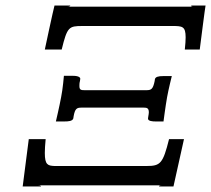

<svg xmlns="http://www.w3.org/2000/svg" viewBox="-20 -670 763 694"><path d="M84 -167 62 4H128C129 2 125 0 118 0H564C559 0 554 1 555 4H607L645 -167H591C569 -79 560 -70 510 -70H177C153 -71 142 -74 142 -117C142 -130 143 -146 145 -167ZM702 -491C706 -522 721 -641 723 -650H672C670 -648 671 -646 677 -646H224C231 -646 234 -648 234 -650H177C173 -636 142 -492 142 -491H203C223 -573 229 -576 278 -576H603C639 -576 651 -575 651 -535C651 -524 650 -509 648 -491ZM509 -344H286C273 -344 267 -345 267 -359C267 -364 267 -370 269 -377L270 -384C271 -388 268 -396 243 -396H211C211 -396 207 -348 201 -319C195 -286 182 -231 182 -231H213C227 -231 242 -232 245 -242L246 -249C251 -278 258 -281 275 -281H499C510 -281 518 -280 518 -264C518 -260 517 -255 516 -249L515 -242C514 -232 532 -231 542 -231H571C571 -231 578.1 -286 584 -319C589 -347 601 -395 601 -395H570C552 -395 542 -392 540 -384L539 -377C533 -347 526 -344 509 -344Z"/></svg>

Font: Linux Libertine O
Style: Bold Italic
Weight: 700
Italic angle: -11.5°
Designer: Philipp H. Poll
Foundry: Philipp H. Poll
Version: Version 4.1.0